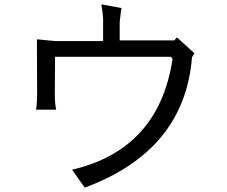

<svg xmlns="http://www.w3.org/2000/svg" viewBox="-20 -837 1040 879"><path d="M310 -60 368 22Q825 -147 859 -575Q865 -584 870 -593L790 -666L778 -652H528V-735Q534 -797 537 -800L444 -817Q452 -771 452 -750V-649H233L149 -657L150 -405Q150 -366 145 -335H237Q231 -365 231 -403L232 -577H762L770 -568Q708 -153 310 -60Z"/></svg>

Font: Sawarabi Gothic
Style: Regular
Weight: 400
Designer: mshio (mshio@users.sourceforge.jp)
Version: Version 20141215